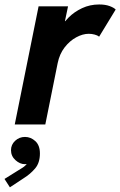

<svg xmlns="http://www.w3.org/2000/svg" viewBox="-58 -551 532 850"><path d="M7.3 0 112.8 -522.9H243.2L229.5 -457.5H241.7L210.4 -422.4Q220.7 -448.2 245.6 -473.4Q270.5 -498.5 305.4 -514.9Q340.3 -531.2 380.9 -531.2Q408.2 -531.2 427.2 -524.2Q446.3 -517.1 454.1 -508.8L380.9 -388.7Q374 -394.5 361.1 -397.9Q348.1 -401.4 335 -401.4Q308.1 -401.4 279.3 -385.7Q250.5 -370.1 228 -341.1Q205.6 -312 197.3 -271.5L142.6 0ZM-14.2 278.3 -38.1 241.2 19 205.6Q27.8 200.2 40.8 192.1Q53.7 184.1 63.7 171.6Q73.7 159.2 73.2 141.6H84.5Q85.9 151.9 78.4 163.8Q70.8 175.8 51.8 175.8Q30.3 175.8 10.5 158Q-9.3 140.1 -9.3 113.8Q-9.3 89.4 9 72.3Q27.3 55.2 52.7 55.2Q78.1 55.2 98.4 73.7Q118.7 92.3 118.7 128.4Q118.7 169.9 97.4 194.8Q76.2 219.7 47.9 237.3Z"/></svg>

Font: Reddit Sans
Style: Bold Italic
Weight: 700
Italic angle: -11.25°
Designer: Stephen Hutchings
Version: Version 1.013